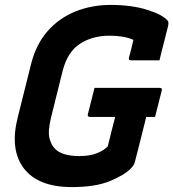

<svg xmlns="http://www.w3.org/2000/svg" viewBox="-20 -740 704 780"><path d="M364 -383H629Q640 -383 637 -372L610 -265H574Q562 -217 551.5 -174.5Q541 -132 529 -86Q527 -76 522 -68.5Q517 -61 510 -54Q484 -28 425.5 -4Q367 20 272 20Q135 20 77 -56Q19 -132 52 -263L106 -479Q126 -559 172.5 -612.5Q219 -666 285.5 -693Q352 -720 430 -720Q515 -720 578.5 -700Q642 -680 662 -655Q666 -650 663 -635Q656 -605 646 -567.5Q636 -530 628 -495H512Q501 -495 504 -506Q508 -522 512.5 -538.5Q517 -555 522 -578Q485 -595 425 -595Q356 -595 305.5 -562.5Q255 -530 235 -454L187 -261Q174 -206 181 -178.5Q188 -151 203 -136Q232 -106 302 -106Q346 -106 375 -118Q404 -130 418 -146Q426 -179 433 -207Q440 -235 448 -265H346Q334 -265 337 -276Q344 -303 350.5 -329.5Q357 -356 364 -383Z"/></svg>

Font: Recursive Sn Lnr St
Style: Bold Italic
Weight: 700
Italic angle: -15°
Version: Version 1.079;hotconv 1.0.112;makeotfexe 2.5.65598; ttfautoh